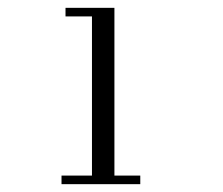

<svg xmlns="http://www.w3.org/2000/svg" viewBox="-20 -926 570 490"><path d="M137 -477.9H214.7V-884.1H147.2V-906H272V-477.9H338V-456H137Z"/></svg>

Font: Bodoni* 06pt
Style: Regular
Weight: 400
Version: Version 2.3